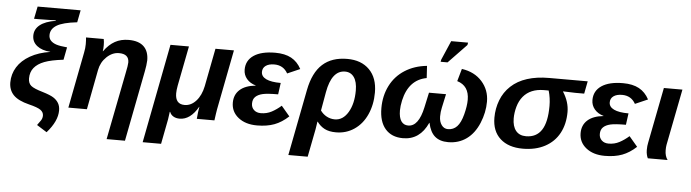

<svg xmlns="http://www.w3.org/2000/svg" viewBox="-53 -974 5109 1420"><g transform="rotate(5 2501.0 -264.0)"><path d="M495.6 -724.6 478 -634.3Q372.1 -622.6 327.1 -595Q282.2 -567.4 282.2 -522Q282.2 -497.6 296.9 -481.7Q311.5 -465.8 338.1 -456.8Q364.7 -447.8 419.4 -442.9L401.4 -349.6Q310.1 -338.9 260.5 -319.8Q210.9 -300.8 185.1 -269Q159.2 -237.3 159.2 -189.9Q159.2 -154.3 180.7 -136Q202.1 -117.7 268.1 -98.6Q324.7 -81.5 349.4 -65.9Q374 -50.3 387.7 -27.6Q401.4 -4.9 401.4 27.3Q401.4 106.9 323.2 195.3L248.5 148.4Q263.7 128.4 274.7 111.8Q285.6 95.2 285.6 75.2Q285.6 50.3 262.9 33.9Q240.2 17.6 176.3 2Q94.7 -18.1 59.3 -54.9Q23.9 -91.8 23.9 -148.4Q23.9 -210.4 56.2 -262.5Q88.4 -314.5 150.9 -350.1Q213.4 -385.7 298.3 -398.4V-399.4Q236.3 -403.8 199.7 -432.6Q163.1 -461.4 163.1 -507.8Q163.1 -555.7 202.4 -587.2Q241.7 -618.7 318.8 -631.3L319.8 -635.3Q312 -634.8 268.6 -633.5Q225.1 -632.3 194.8 -632.3H157.7L176.3 -724.6Z M1018.6 -398.9Q1018.6 -386.7 1015.1 -360.1Q1011.7 -333.5 1008.3 -318.8L906.2 207.5H770L867.7 -290.5Q880.4 -351.1 880.4 -371.1Q880.4 -434.1 806.2 -434.1Q756.8 -434.1 714.8 -394Q672.9 -354 662.1 -295.9L605.5 0H467.8L548.3 -415.5Q555.2 -448.7 555.2 -478.5Q555.2 -507.8 552.7 -528.3H684.1Q688.5 -509.8 688.5 -482.9Q688.5 -455.1 685.1 -438H687Q723.6 -488.8 767.8 -513.2Q812 -537.6 869.1 -537.6Q943.4 -537.6 981 -502Q1018.6 -466.3 1018.6 -398.9Z M1421.4 0Q1425.8 -54.7 1432.6 -89.8H1431.2Q1374 9.8 1294.4 9.8Q1266.6 9.8 1247.3 -2Q1228 -13.7 1220.7 -34.2H1217.8L1210 22L1174.3 207H1037.6L1179.7 -528.3H1316.9L1259.3 -232.9Q1252.9 -198.2 1252.9 -174.8Q1252.9 -94.2 1322.3 -94.2Q1370.1 -94.2 1407.5 -135.5Q1444.8 -176.8 1459 -246.1L1513.7 -528.3H1650.9L1571.3 -118.2Q1564 -83.5 1558.6 -46.1Q1553.2 -8.8 1552.2 0Z M1889.2 -83Q1932.6 -83 1969 -102.3Q2005.4 -121.6 2039.1 -151.4L2101.6 -77.6Q2051.8 -31.2 1997.1 -10.7Q1942.4 9.8 1868.7 9.8Q1782.7 9.8 1729.5 -32.7Q1676.3 -75.2 1676.3 -142.6Q1676.3 -202.1 1716.6 -238.5Q1756.8 -274.9 1834 -282.7L1834.5 -283.7Q1791.5 -295.9 1766.8 -325.2Q1742.2 -354.5 1742.2 -393.6Q1742.2 -461.9 1798.3 -499.8Q1854.5 -537.6 1957.5 -537.6Q2029.3 -537.6 2076.4 -512Q2123.5 -486.3 2151.4 -433.6L2057.6 -392.6Q2025.4 -450.7 1958 -450.7Q1917.5 -450.7 1894.3 -434.1Q1871.1 -417.5 1871.1 -387.7Q1871.1 -354 1908.2 -336.2Q1945.3 -318.4 2016.6 -318.4L2004.9 -232.9Q1925.3 -232.9 1890.6 -224.9Q1856 -216.8 1837.2 -198.7Q1818.4 -180.7 1818.4 -148.4Q1818.4 -119.6 1837.6 -101.3Q1856.9 -83 1889.2 -83Z M2492.2 -538.6Q2596.2 -538.6 2656.5 -477.8Q2716.8 -417 2716.8 -308.6Q2716.8 -218.3 2683.8 -145Q2650.9 -71.8 2590.8 -31Q2530.8 9.8 2455.1 9.8Q2403.3 9.8 2370.1 -7.6Q2336.9 -24.9 2314 -57.1H2312L2303.2 0L2262.7 207.5H2119.1L2214.4 -283.7Q2239.7 -414.1 2308.6 -476.3Q2377.4 -538.6 2492.2 -538.6ZM2483.9 -443.8Q2384.8 -443.8 2355.5 -279.3L2331.1 -141.6Q2349.6 -115.2 2377.7 -100.1Q2405.8 -85 2438 -85Q2498.5 -85 2536.6 -148.9Q2574.7 -212.9 2574.7 -311Q2574.7 -375.5 2550.5 -409.7Q2526.4 -443.8 2483.9 -443.8Z M3212.4 -174.8Q3212.4 -136.2 3230.5 -111.1Q3248.5 -85.9 3278.3 -85.9Q3318.4 -85.9 3345.5 -114.5Q3372.6 -143.1 3388.9 -205.8Q3405.3 -268.6 3405.3 -314.9Q3405.3 -418.9 3315.9 -445.8L3342.3 -538.6Q3437.5 -524.9 3492.9 -462.4Q3548.3 -399.9 3548.3 -313.5Q3548.3 -233.4 3515.4 -154.1Q3482.4 -74.7 3424.1 -32.5Q3365.7 9.8 3287.6 9.8Q3225.6 9.8 3189.2 -21.5Q3152.8 -52.7 3138.7 -120.1H3136.7Q3078.1 9.8 2952.1 9.8Q2867.7 9.8 2821 -44.2Q2774.4 -98.1 2774.4 -198.2Q2774.4 -290.5 2812 -365Q2849.6 -439.5 2919.9 -484.4Q2990.2 -529.3 3083.5 -538.6L3088.9 -448.7Q2957 -424.3 2921.9 -268.1Q2912.6 -224.6 2912.6 -192.9Q2912.6 -140.1 2930.9 -113.5Q2949.2 -86.9 2982.9 -86.9Q3060.1 -86.9 3091.3 -231.9L3115.2 -342.3H3241.7L3219.7 -240.7Q3212.4 -209 3212.4 -174.8ZM3181.2 -577.6 3184.1 -593.8 3245.6 -736.3H3371.1L3367.7 -718.3L3232.4 -577.6Z M3841.8 9.8Q3734.9 9.8 3674.1 -45.4Q3613.3 -100.6 3613.3 -200.7Q3613.3 -268.6 3637 -330.6Q3660.6 -392.6 3709 -437.7Q3757.3 -482.9 3828.4 -505.6Q3899.4 -528.3 3991.2 -528.3H4277.3L4259.3 -435.5H4193.8L4102.5 -438.5L4102.1 -436.5Q4148.4 -364.3 4148.4 -289.1Q4148.4 -199.7 4112.1 -132.1Q4075.7 -64.5 4006.1 -27.3Q3936.5 9.8 3841.8 9.8ZM3857.4 -84Q3934.6 -84 3973.1 -142.8Q4011.7 -201.7 4011.7 -322.3Q4011.7 -381.3 3995.6 -435.5H3960.9Q3911.1 -435.5 3872.3 -419.4Q3833.5 -403.3 3807.1 -371.3Q3780.8 -339.4 3768.3 -294.9Q3755.9 -250.5 3755.9 -208Q3755.9 -149.4 3782 -116.7Q3808.1 -84 3857.4 -84Z M4471.2 -83Q4514.6 -83 4551 -102.3Q4587.4 -121.6 4621.1 -151.4L4683.6 -77.6Q4633.8 -31.2 4579.1 -10.7Q4524.4 9.8 4450.7 9.8Q4364.7 9.8 4311.5 -32.7Q4258.3 -75.2 4258.3 -142.6Q4258.3 -202.1 4298.6 -238.5Q4338.9 -274.9 4416 -282.7L4416.5 -283.7Q4373.5 -295.9 4348.9 -325.2Q4324.2 -354.5 4324.2 -393.6Q4324.2 -461.9 4380.4 -499.8Q4436.5 -537.6 4539.6 -537.6Q4611.3 -537.6 4658.4 -512Q4705.6 -486.3 4733.4 -433.6L4639.6 -392.6Q4607.4 -450.7 4540 -450.7Q4499.5 -450.7 4476.3 -434.1Q4453.1 -417.5 4453.1 -387.7Q4453.1 -354 4490.2 -336.2Q4527.3 -318.4 4598.6 -318.4L4586.9 -232.9Q4507.3 -232.9 4472.7 -224.9Q4438 -216.8 4419.2 -198.7Q4400.4 -180.7 4400.4 -148.4Q4400.4 -119.6 4419.7 -101.3Q4439 -83 4471.2 -83Z M4896 -70.8Q4896 -28.8 4916.5 0H4770Q4765.1 -7.8 4761 -24.7Q4756.8 -41.5 4756.8 -60.5Q4756.8 -91.8 4762.2 -115.2L4842.8 -528.3H4980.5L4898.9 -110.8Q4896 -94.2 4896 -70.8Z"/></g></svg>

Font: Liberation Sans
Style: Bold Italic
Weight: 700
Italic angle: -12°
Designer: Steve Matteson
Foundry: Ascender Corporation
Version: Version 2.1.5